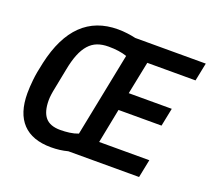

<svg xmlns="http://www.w3.org/2000/svg" viewBox="-122 -867 1140 1036"><g transform="rotate(20 448.0 -349.0)"><path d="M361 0Q316 12 265 12Q157 12 101.5 -46.5Q46 -105 46 -219Q46 -253 50.5 -296.5Q55 -340 69 -401Q138 -710 388 -710Q416 -710 443 -706.5Q470 -703 491 -698H896L875 -594H598L560 -406H807L786 -302H539L500 -104H788L767 0ZM280 -93Q306 -93 332.5 -96.5Q359 -100 382 -109L478 -590Q434 -605 373 -605Q336 -605 308.5 -594.5Q281 -584 260 -560.5Q239 -537 224 -500Q209 -463 199 -410L177 -298Q167 -251 167 -223Q167 -157 194 -125Q221 -93 280 -93Z"/></g></svg>

Font: IBM Plex Sans Condensed SemiBold
Style: Italic
Weight: 600
Width: 3
Italic angle: -11°
Designer: Mike Abbink, Paul van der Laan, Pieter van Rosmalen
Foundry: Bold Monday
Version: Version 1.3